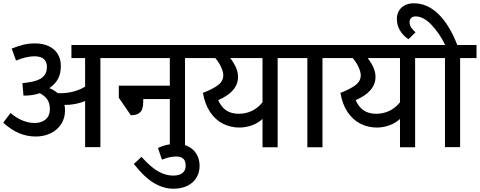

<svg xmlns="http://www.w3.org/2000/svg" viewBox="-22 -898 2927 1171"><path d="M689 -543.9H590.3V-0.5H497.1V-281.7Q467.8 -269.5 434.3 -263.4Q400.9 -257.3 371.1 -258.3Q374.5 -243.2 374.5 -223.6Q374.5 -176.8 350.8 -140.6Q327.1 -104.5 286.4 -85Q245.6 -65.4 196.3 -65.4Q142.6 -65.4 94.2 -85.7Q45.9 -106 -2.4 -149.9L42 -208.5Q82 -175.8 118.2 -161.9Q154.3 -147.9 189 -147.9Q231.9 -147.9 257.1 -170.4Q282.2 -192.9 282.2 -232.4Q282.2 -266.1 268.1 -289.1Q253.9 -312 220.7 -329.6Q175.8 -314 121.1 -314.9L114.7 -390.6Q128.9 -392.1 150.4 -395.5Q211.4 -403.8 237.8 -427Q264.2 -450.2 264.2 -489.3Q264.2 -554.7 187.5 -554.7Q140.6 -554.7 75.7 -528.8L49.3 -601.6Q88.4 -617.7 121.6 -625.5Q154.8 -633.3 190.9 -633.3Q238.8 -633.3 274.4 -616.9Q310.1 -600.6 329.6 -569.6Q349.1 -538.6 349.1 -495.6Q349.1 -449.2 331.8 -417Q314.5 -384.8 278.8 -360.4Q308.1 -348.6 330.1 -330.1Q335.9 -329.6 347.2 -329.6Q386.2 -329.6 423.1 -338.9Q460 -348.1 497.1 -369.1V-543.9H413.6V-623.5H689Z M1205.1 -543.9H1106.4V0H1013.7V-293.9H851.6V-278.3Q851.6 -252.4 845.9 -234.6Q840.3 -216.8 823.7 -206.1Q807.1 -195.3 775.9 -195.3L702.6 -301.8V-375.5H1013.7V-543.9H671.4V-623.5H1205.1Z M1050.8 -21Q1096.7 -21 1129.4 -3.2Q1162.1 14.6 1178.7 45.2Q1195.3 75.7 1195.3 113.3Q1195.3 153.3 1176.5 185.1Q1157.7 216.8 1121.3 234.9Q1085 252.9 1034.7 252.9Q977.1 252.9 919.2 219.7Q861.3 186.5 794.4 102.1L840.8 58.6Q899.9 124 944.8 148.4Q989.7 172.9 1033.7 172.9Q1072.3 172.9 1091.3 157Q1110.4 141.1 1110.4 113.3Q1110.4 82.5 1095.5 69.6Q1080.6 56.6 1051.3 56.6Q1013.7 56.6 965.8 75.7L941.4 4.9Q967.3 -8.3 996.3 -14.6Q1025.4 -21 1050.8 -21Z M1770.5 -543.9H1671.4V0H1579.1V-172.4Q1550.8 -146.5 1513.4 -133.3Q1476.1 -120.1 1438.5 -120.1Q1383.8 -120.1 1337.6 -143.6Q1291.5 -167 1259.5 -214.6Q1227.5 -262.2 1215.8 -331.5Q1280.8 -356.9 1310.3 -380.9Q1339.8 -404.8 1339.8 -438.5Q1339.8 -459 1326.9 -487.8Q1314 -516.6 1291 -543.9H1188V-623.5H1770.5ZM1579.1 -543.9H1382.3Q1407.2 -510.3 1418.5 -483.4Q1429.7 -456.5 1429.7 -429.2Q1429.7 -339.4 1308.6 -287.1Q1329.1 -242.7 1359.6 -223.4Q1390.1 -204.1 1434.6 -204.1Q1475.6 -204.1 1512.5 -220.9Q1549.3 -237.8 1579.1 -273.9Z M2043.5 -543.9H1944.8V0H1852.5V-543.9H1753.4V-623.5H2043.5Z M2608.9 -543.9H2509.8V0H2417.5V-172.4Q2389.2 -146.5 2351.8 -133.3Q2314.5 -120.1 2276.9 -120.1Q2222.2 -120.1 2176 -143.6Q2129.9 -167 2097.9 -214.6Q2065.9 -262.2 2054.2 -331.5Q2119.1 -356.9 2148.7 -380.9Q2178.2 -404.8 2178.2 -438.5Q2178.2 -459 2165.3 -487.8Q2152.3 -516.6 2129.4 -543.9H2026.4V-623.5H2608.9ZM2417.5 -543.9H2220.7Q2245.6 -510.3 2256.8 -483.4Q2268.1 -456.5 2268.1 -429.2Q2268.1 -339.4 2147 -287.1Q2167.5 -242.7 2198 -223.4Q2228.5 -204.1 2272.9 -204.1Q2314 -204.1 2350.8 -220.9Q2387.7 -237.8 2417.5 -273.9Z M2884.3 -543.9H2784.2V-0.5H2691.9V-543.9H2591.8V-623.5H2693.4Q2656.2 -698.7 2607.9 -748.3Q2559.6 -797.9 2513.2 -797.9Q2495.1 -797.9 2485.6 -788.3Q2476.1 -778.8 2476.1 -761.7Q2476.1 -745.1 2485.1 -731.2Q2494.1 -717.3 2512.2 -700.7L2469.2 -658.7Q2435.1 -681.6 2416.7 -713.4Q2398.4 -745.1 2398.4 -782.2Q2398.4 -809.6 2410.6 -831.3Q2422.9 -853 2446.3 -865.5Q2469.7 -877.9 2502.4 -877.9Q2584 -877.9 2651.4 -812.7Q2718.8 -747.6 2767.1 -623.5H2884.3Z"/></svg>

Font: Varta SemiBold
Style: Regular
Weight: 600
Designer: Joana Correia, Viktoriya Grabowska, Eben Sorkin
Foundry: Sorkin Type
Version: Version 1.003; ttfautohint (v1.3) -l 8 -r 24 -G 200 -x 12 -H